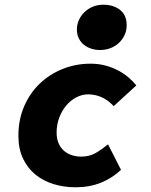

<svg xmlns="http://www.w3.org/2000/svg" viewBox="-20 -782 640 814"><path d="M300 12Q251 12 207 -1.5Q163 -15 130 -42Q97 -69 77.5 -110Q58 -151 58 -206Q58 -275 82.5 -331.5Q107 -388 149 -428Q191 -468 246.5 -490Q302 -512 364 -512Q398 -512 427.5 -504Q457 -496 481.5 -483Q506 -470 525 -453.5Q544 -437 558 -420L462 -332Q438 -358 410.5 -370Q383 -382 354 -382Q328 -382 304 -369.5Q280 -357 261.5 -335.5Q243 -314 231.5 -284Q220 -254 220 -220Q220 -194 228.5 -174.5Q237 -155 251.5 -142.5Q266 -130 285 -124Q304 -118 324 -118Q359 -118 385 -133Q411 -148 438 -170L493 -62Q456 -27 408 -7.5Q360 12 300 12ZM404 -570Q385 -570 367.5 -575.5Q350 -581 336.5 -591.5Q323 -602 314.5 -618.5Q306 -635 306 -657Q306 -678 314.5 -697Q323 -716 338 -730.5Q353 -745 373.5 -753.5Q394 -762 418 -762Q461 -762 489 -740Q517 -718 517 -675Q517 -652 508 -633Q499 -614 484 -600Q469 -586 448.5 -578Q428 -570 404 -570Z"/></svg>

Font: Source Code Pro Black
Style: Italic
Weight: 900
Italic angle: -11°
Monospace: yes
Designer: Paul D. Hunt, Teo Tuominen
Foundry: Adobe Systems Incorporated
Version: Version 1.050;PS 1.000;hotconv 16.6.51;makeotf.lib2.5.65220